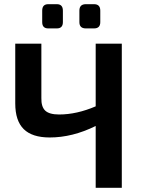

<svg xmlns="http://www.w3.org/2000/svg" viewBox="-20 -899 681 919"><path d="M211 -763Q182 -763 182 -793V-848Q182 -879 211 -879H252Q281 -879 281 -848V-793Q281 -763 252 -763ZM391 -763Q360 -763 360 -793V-848Q360 -879 391 -879H430Q460 -879 460 -848V-793Q460 -763 430 -763ZM438 -690H563V0H438V-296Q327 -241 218 -241Q134 -241 93.5 -281Q53 -321 53 -404V-690H178V-430Q177 -388 196.5 -369.5Q216 -351 263 -351Q347 -351 438 -390Z"/></svg>

Font: Exo 2 Semi Bold
Style: Regular
Weight: 600
Designer: Natanael Gama
Version: Version 1.001;PS 001.001;hotconv 1.0.88;makeotf.lib2.5.64775